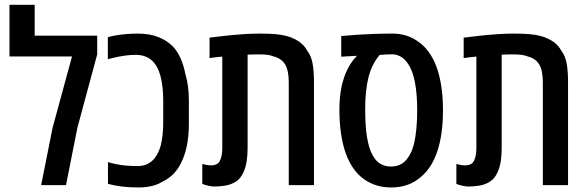

<svg xmlns="http://www.w3.org/2000/svg" viewBox="-20 -782 2483 811"><path d="M153.8 0 202.1 -242.2 284.2 -543.5H20V-761.7H126.5V-631.3H390.6V-552.2L307.1 -243.2L258.8 0Z M567.9 9.8Q527.3 9.8 496.1 6.1Q464.8 2.4 436 -5.4V-97.2Q452.6 -92.3 471.7 -88.4Q490.7 -84.5 513.2 -82.5Q535.6 -80.6 561 -80.6Q585 -80.6 602.1 -89.1Q619.1 -97.7 630.9 -110.8Q641.6 -123.5 648.4 -138.7Q655.3 -153.8 659.2 -168Q664.1 -189.9 666.7 -212.4Q669.4 -234.9 669.4 -260.7V-356Q669.4 -405.8 661.6 -444.6Q653.8 -483.4 637.7 -507.8Q623.5 -529.3 602.3 -539.8Q581.1 -550.3 554.7 -550.3Q531.7 -550.3 507.6 -547.1Q483.4 -543.9 456.1 -537.1Q450.7 -535.6 445.3 -534.4Q439.9 -533.2 435.5 -532.2V-624.5Q445.3 -627.9 455.3 -629.9Q465.3 -631.8 476.6 -633.8Q496.6 -636.7 518.3 -638.4Q540 -640.1 563 -640.1Q612.8 -640.1 649.9 -625Q687 -609.9 711.4 -584.5Q730 -564.5 742.9 -535.2Q755.9 -505.9 762.7 -470.7Q777.8 -421.9 777.8 -356V-260.7Q777.8 -216.8 771.7 -179.4Q765.6 -142.1 752.4 -110.4Q738.8 -77.1 718.3 -53.5Q697.8 -29.8 666 -14.6Q644 -1 618.2 4.4Q592.3 9.8 567.9 9.8Z M886.2 5.9Q875 5.9 861.6 2.9Q848.1 0 834.5 -4.9V-89.4Q855 -83.5 871.1 -83.5Q898.9 -83.5 908.9 -103Q918.9 -122.6 918.9 -158.2V-543Q905.8 -542 892.3 -540.3Q878.9 -538.6 865.2 -536.6V-623Q896 -627 931.9 -630.9Q967.8 -634.8 1005.4 -637.5Q1043 -640.1 1077.1 -640.1Q1116.7 -640.1 1143.8 -637.7Q1170.9 -635.3 1190.2 -630.1Q1209.5 -625 1226.6 -616.2Q1243.7 -607.4 1256.1 -595.9Q1268.6 -584.5 1277.3 -568.4Q1294.9 -545.9 1300.5 -512.9Q1306.2 -480 1306.2 -436V0H1199.7V-434.6Q1199.7 -484.9 1184.1 -510.3Q1168.5 -535.6 1134.8 -543.9Q1118.2 -550.8 1092.8 -551.8Q1081.5 -552.2 1064.9 -552.2Q1048.3 -552.2 1025.9 -551.3V-158.2Q1025.9 -127.9 1022.2 -102.8Q1018.6 -77.6 1009.8 -57.6Q997.6 -26.9 972.7 -12.7Q955.6 -2.4 933.1 1.7Q910.6 5.9 886.2 5.9Z M1632.8 9.8Q1580.1 9.8 1539.6 -11.7Q1505.4 -28.8 1480.5 -60.3Q1455.6 -91.8 1439.9 -135.7Q1426.8 -173.3 1420.2 -219.5Q1413.6 -265.6 1413.6 -318.8Q1413.6 -370.1 1422.1 -412.4Q1430.7 -454.6 1446.8 -487.5Q1462.9 -520.5 1485.8 -543.9L1486.3 -546.4L1421.4 -542.5V-629.9Q1458 -633.3 1492.4 -635.5Q1526.9 -637.7 1562.7 -638.9Q1598.6 -640.1 1638.7 -640.1Q1669.4 -640.1 1696.8 -631.3Q1724.1 -622.6 1746.1 -606.4Q1769.5 -590.8 1788.8 -565.2Q1808.1 -539.6 1821.8 -504.9Q1835.9 -468.8 1843.5 -421.4Q1851.1 -374 1851.1 -315.4Q1851.1 -267.1 1845.5 -224.6Q1839.8 -182.1 1828.6 -147Q1815.4 -105.5 1794.2 -74.7Q1772.9 -43.9 1744.1 -23.9Q1697.8 9.8 1632.8 9.8ZM1631.8 -78.6Q1657.7 -78.6 1677 -90.3Q1696.3 -102.1 1710.4 -127.4Q1722.2 -147.5 1729 -176Q1735.8 -204.6 1739 -240Q1742.2 -275.4 1742.2 -314.5Q1742.2 -386.7 1732.4 -435.5Q1722.7 -484.4 1704.6 -510.7Q1691.4 -531.7 1673.6 -542.2Q1655.8 -552.7 1635.7 -552.7Q1621.1 -552.2 1608.6 -551.8Q1596.2 -551.3 1583.5 -549.8Q1550.3 -510.7 1536.4 -455.1Q1522.5 -399.4 1522.5 -321.8Q1522.5 -249 1530.5 -201.2Q1538.6 -153.3 1553.7 -127Q1566.9 -102.1 1586.2 -90.3Q1605.5 -78.6 1631.8 -78.6Z M1959.5 5.9Q1948.2 5.9 1934.8 2.9Q1921.4 0 1907.7 -4.9V-89.4Q1928.2 -83.5 1944.3 -83.5Q1972.2 -83.5 1982.2 -103Q1992.2 -122.6 1992.2 -158.2V-543Q1979 -542 1965.6 -540.3Q1952.1 -538.6 1938.5 -536.6V-623Q1969.2 -627 2005.1 -630.9Q2041 -634.8 2078.6 -637.5Q2116.2 -640.1 2150.4 -640.1Q2189.9 -640.1 2217 -637.7Q2244.1 -635.3 2263.4 -630.1Q2282.7 -625 2299.8 -616.2Q2316.9 -607.4 2329.3 -595.9Q2341.8 -584.5 2350.6 -568.4Q2368.2 -545.9 2373.8 -512.9Q2379.4 -480 2379.4 -436V0H2272.9V-434.6Q2272.9 -484.9 2257.3 -510.3Q2241.7 -535.6 2208 -543.9Q2191.4 -550.8 2166 -551.8Q2154.8 -552.2 2138.2 -552.2Q2121.6 -552.2 2099.1 -551.3V-158.2Q2099.1 -127.9 2095.5 -102.8Q2091.8 -77.6 2083 -57.6Q2070.8 -26.9 2045.9 -12.7Q2028.8 -2.4 2006.3 1.7Q1983.9 5.9 1959.5 5.9Z"/></svg>

Font: Open Sans
Style: Regular
Weight: 600
Width: 3
Foundry: Ascender Corporation
Version: Version 1.000